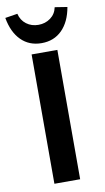

<svg xmlns="http://www.w3.org/2000/svg" viewBox="-96 -916 524 962"><g transform="rotate(-10 165.5 -435.5)"><path d="M100 0V-658H231V0ZM160 -705Q97 -705 56 -746Q15 -787 2 -861L65 -871Q73 -837 99 -817.5Q125 -798 160 -798Q195 -798 221.5 -817.5Q248 -837 255 -871L318 -861Q305 -787 264 -746Q223 -705 160 -705Z"/></g></svg>

Font: Ysabeau
Style: Bold
Weight: 700
Designer: Christian Thalmann (Catharsis Fonts)
Version: Version 2.000;gftools[0.9.27.dev2+g8671c4b]